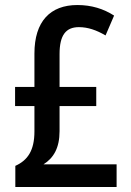

<svg xmlns="http://www.w3.org/2000/svg" viewBox="-20 -744 520 764"><path d="M288 -724C180 -724 117 -659 117 -531V-398H40V-322H117V-221C117 -145 90 -106 41 -84V0H444V-90H153C193 -115 217 -155 217 -222V-322H363V-398H217V-529C217 -604 242 -636 294 -636C330 -636 364 -624 400 -603L434 -682C392 -709 344 -724 288 -724Z"/></svg>

Font: Noto Sans Arabic Cond Med
Style: Regular
Weight: 500
Width: 3
Designer: Monotype Design Team, Nadine Chahine, Nizar Qandah and Khaled Hosny
Foundry: Monotype Imaging Inc.
Version: Version 2.012